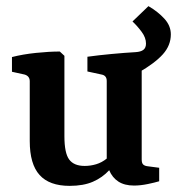

<svg xmlns="http://www.w3.org/2000/svg" viewBox="-20 -598 577 626"><path d="M537 -486Q537 -450 511 -421Q485 -392 431 -361L442 -379V-78Q442 -66 447 -61.5Q452 -57 461 -56L499 -51V-7Q486 -3 462 2Q438 7 417 7Q386 7 366 -6Q346 -19 336 -43Q314 -19 283 -5.5Q252 8 207 8Q141 8 109 -27.5Q77 -63 77 -138V-333Q77 -350 60 -355L19 -364V-412Q54 -421 97 -425.5Q140 -430 175 -430L190 -416V-154Q190 -99 205.5 -78Q221 -57 256 -57Q275 -57 293.5 -62.5Q312 -68 328 -81V-334Q328 -352 311 -355L265 -365V-413Q301 -418 344 -422Q387 -426 422 -428Q439 -429 447.5 -435.5Q456 -442 456 -456Q456 -475 442 -494Q428 -513 412 -528L464 -578Q495 -560 516 -537Q537 -514 537 -486Z"/></svg>

Font: Yrsa SemiBold
Style: Regular
Weight: 600
Version: Version 2.004